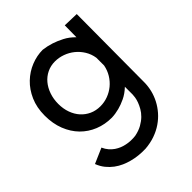

<svg xmlns="http://www.w3.org/2000/svg" viewBox="-229 -683 1117 1117"><g transform="rotate(-45 330.0 -124.0)"><path d="M587.9 -541 585 20Q584.5 51.8 576.7 83.3Q568.8 114.7 553.5 144.3Q538.1 173.8 515.4 200Q492.7 226.1 463.1 246.3Q433.6 266.6 397 279.5Q360.4 292.5 316.9 295.9Q257.8 297.9 205.6 283.7Q183.1 277.8 159.9 267.6Q136.7 257.3 115.2 241.5Q93.8 225.6 75.7 203.4Q57.6 181.2 45.9 150.9L140.1 109.9Q149.4 130.9 162.6 146Q175.8 161.1 190.9 171.4Q206.1 181.6 221.9 188Q237.8 194.3 252.9 197.3Q288.6 205.1 328.1 200.2Q362.3 193.4 387.5 179.2Q412.6 165 430.2 147.7Q447.8 130.4 458.7 111.1Q469.7 91.8 476.1 74.2Q482.4 56.6 484.6 42.2Q486.8 27.8 486.8 20V-43.9Q457.5 -16.1 426 -1.2Q394.5 13.7 367.7 20.5Q336.4 28.8 306.2 29.8Q249.5 29.8 200.7 10Q151.9 -9.8 115.7 -46.6Q79.6 -83.5 58.8 -136.2Q38.1 -189 38.1 -254.9Q38.1 -321.3 61 -373.3Q84 -425.3 121.3 -460.9Q158.7 -496.6 205.8 -515.4Q252.9 -534.2 300.8 -534.2Q334 -530.3 367.7 -519.5Q396.5 -510.3 429.7 -493.2Q462.9 -476.1 491.2 -446.8L492.2 -543.9ZM306.2 -64Q338.4 -64 368.7 -75.2Q398.9 -86.4 423.6 -106.7Q448.2 -127 465.3 -155Q482.4 -183.1 488.8 -216.8V-280.8Q483.4 -315.4 465.8 -344Q448.2 -372.6 422.9 -393.1Q397.5 -413.6 366.5 -424.8Q335.4 -436 303.2 -436Q268.1 -436 238.3 -421.6Q208.5 -407.2 187.3 -381.8Q166 -356.4 154.1 -321.8Q142.1 -287.1 142.1 -247.1Q142.1 -207 154.3 -173.3Q166.5 -139.6 188.2 -115.5Q210 -91.3 240 -77.6Q270 -64 306.2 -64Z"/></g></svg>

Font: McLaren
Style: Regular
Weight: 400
Designer: Astigmatic (AOETI)
Foundry: Astigmatic (AOETI)
Version: Version 1.000